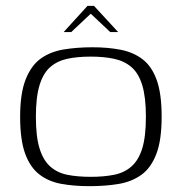

<svg xmlns="http://www.w3.org/2000/svg" viewBox="-20 -631 623 658"><path d="M287 7Q233 7 189.5 -1Q146 -9 114.5 -33.5Q83 -58 66 -105Q49 -152 49 -231Q49 -311 68 -359Q87 -407 120 -430.5Q153 -454 198.5 -461.5Q244 -469 297 -469Q350 -469 393.5 -460.5Q437 -452 468.5 -428Q500 -404 517 -357Q534 -310 534 -231Q534 -150 515.5 -102.5Q497 -55 464 -31.5Q431 -8 386 -0.5Q341 7 287 7ZM291 -25Q336 -25 371 -32Q406 -39 430.5 -60.5Q455 -82 467.5 -122.5Q480 -163 480 -231Q480 -298 467.5 -339Q455 -380 430.5 -401Q406 -422 371 -429.5Q336 -437 291 -437Q245 -437 210.5 -429.5Q176 -422 152 -401Q128 -380 115.5 -339Q103 -298 103 -231Q103 -163 115.5 -122.5Q128 -82 152 -60.5Q176 -39 210.5 -32Q245 -25 291 -25ZM198 -521 280 -611H302L385 -521H358L291 -584L224 -521Z"/></svg>

Font: Genos Light
Style: Regular
Weight: 300
Designer: Robert E. Leuschke
Foundry: Robert E. Leuschke
Version: Version 1.010